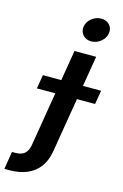

<svg xmlns="http://www.w3.org/2000/svg" viewBox="-242 -821 698 1086"><g transform="rotate(15 107.0 -277.5)"><path d="M110.8 -542.5H237.8L142.1 34.2Q132.8 91.8 104.7 129.4Q76.7 167 32.2 185.5Q-12.2 204.1 -71.3 204.1H-99.6L-83 100.6H-63Q-26.9 100.6 -8.1 83.3Q10.7 65.9 16.1 31.2ZM-40 -283.2 -26.4 -364.3H314.5L300.8 -283.2ZM187.5 -619.6Q156.7 -619.6 138.7 -640.1Q120.6 -660.6 125 -689.5Q129.9 -718.8 155 -738.8Q180.2 -758.8 210.4 -758.8Q241.2 -758.8 259.5 -738.8Q277.8 -718.8 272.9 -689.5Q268.6 -660.6 243.4 -640.1Q218.3 -619.6 187.5 -619.6Z"/></g></svg>

Font: Inter 16pt SemiBold
Style: Italic
Weight: 600
Italic angle: -9.3988°
Version: Version 4.001;git-66647c0bb